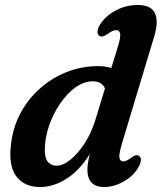

<svg xmlns="http://www.w3.org/2000/svg" viewBox="-20 -739 649 771"><path d="M599.5 -593.5 471 -167Q457 -120.5 459.5 -105.8Q462 -91 475 -91Q488.5 -91 508.5 -107Q526.5 -120.5 537.5 -113.5Q554.5 -102 537 -69.5Q517.5 -33.5 477.8 -10.8Q438 12 398.5 12Q331 12 331 -57.5Q331 -82 340.5 -120Q298 -53 246 -20.5Q194 12 141 12Q77 12 45 -31.5Q13 -75 24.5 -161.5Q31.5 -225.5 61 -282Q90.5 -338.5 138 -381.5Q185.5 -424.5 246 -449Q306.5 -473.5 374.5 -473.5Q403.5 -473.5 427 -466L454 -553.5Q465 -590 462.5 -604Q460 -618 446 -618Q432.5 -618 411 -601.5Q391.5 -588 380 -594.5Q372 -599 371.5 -610.8Q371 -622.5 380.5 -638Q401.5 -674 443.8 -696.5Q486 -719 533 -719Q586.5 -719 602 -686.5Q617.5 -654 599.5 -593.5ZM160 -139.5Q159.5 -104 172.5 -88.8Q185.5 -73.5 207 -73.5Q233 -73.5 263 -97.8Q293 -122 319.8 -163.2Q346.5 -204.5 362.5 -256L401.5 -384Q389 -412.5 352.5 -412.5Q317 -412.5 283 -388Q249 -363.5 221.5 -323.2Q194 -283 177.2 -234.8Q160.5 -186.5 160 -139.5Z"/></svg>

Font: Fraunces 9pt S050 SemiBold
Style: Italic
Weight: 600
Italic angle: -16°
Version: Version 1.000; ttfautohint (v1.8.3)